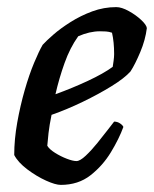

<svg xmlns="http://www.w3.org/2000/svg" viewBox="-20 -520 433 540"><path d="M151 0Q136 0 109.5 -12Q83 -24 57 -43.5Q31 -63 20 -84Q20 -128 28.5 -175.5Q37 -223 49.5 -266.5Q62 -310 76 -343.5Q90 -377 100 -394Q110 -405 130 -422.5Q150 -440 178.5 -458Q207 -476 239.5 -488Q272 -500 307 -500Q322 -500 342 -489Q362 -478 377 -464Q392 -450 393 -441Q389 -408 374.5 -373.5Q360 -339 347 -319Q330 -300 293.5 -277.5Q257 -255 212.5 -233.5Q168 -212 125 -197Q119 -168 116.5 -146Q114 -124 113 -110Q119 -100 135 -90Q151 -80 168 -73.5Q185 -67 195 -67Q205 -67 221 -82Q237 -97 254 -118Q271 -139 284 -156Q297 -173 301 -178Q310 -178 317.5 -173Q325 -168 327 -163Q315 -130 292 -92Q269 -54 234.5 -27Q200 0 151 0ZM136 -255Q183 -272 227 -292.5Q271 -313 297 -332Q298 -338 299.5 -349Q301 -360 301 -368Q301 -402 295 -428Q286 -431 278 -431.5Q270 -432 261 -432Q232 -432 200 -418Q177 -386 161.5 -342.5Q146 -299 136 -255Z"/></svg>

Font: Texturina 72pt 72pt SemiBold
Style: Italic
Weight: 600
Italic angle: -11°
Designer: Guillermo Torres Carreño
Foundry: Omnibus-Type
Version: Version 1.002; ttfautohint (v1.8.3)